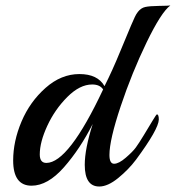

<svg xmlns="http://www.w3.org/2000/svg" viewBox="-20 -674 641 700"><path d="M601 -654Q568 -630 514.5 -519.5Q461 -409 420 -286.5Q379 -164 379 -109Q379 -77 396 -77Q413 -77 438.5 -99Q464 -121 475 -136Q486 -151 504.5 -181.5Q523 -212 536.5 -234.5Q550 -257 552 -257Q559 -257 559 -238Q558 -203 476 -92Q449 -56 411 -25Q373 6 342 6Q289 6 289 -73Q289 -131 318 -222Q272 -131 213 -64Q154 3 95 3Q28 3 28 -89Q28 -159 58.5 -231Q89 -303 146 -353.5Q203 -404 269.5 -404Q336 -404 361 -360Q389 -415 418.5 -487Q448 -559 457.5 -580.5Q467 -602 471.5 -612Q476 -622 483 -631Q494 -645 509.5 -648.5Q525 -652 559.5 -652.5Q594 -653 601 -654ZM356 -348Q344 -366 316 -366Q271 -366 225.5 -320.5Q180 -275 152.5 -215.5Q125 -156 125 -111Q125 -80 149 -80Q230 -80 356 -348Z"/></svg>

Font: Playball
Style: Regular
Weight: 400
Designer: Robert E. Leuschke
Foundry: Robert E. Leuschke
Version: Version 1.001